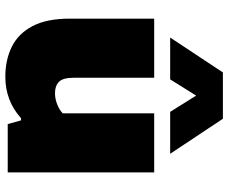

<svg xmlns="http://www.w3.org/2000/svg" viewBox="-88 -760 857 721"><g transform="rotate(90 340.5 -399.5)"><path d="M268.5 9Q204.5 9 155.2 -15.5Q106 -40 78 -93.2Q50 -146.5 50 -233V-550H272V-247Q272 -207.5 287.2 -192.5Q302.5 -177.5 329.5 -177.5Q350.5 -177.5 371.2 -185.5Q392 -193.5 405.5 -206.5V-550H627.5V0H446L432 -50H424Q358 9 268.5 9ZM121 -610 252 -808H426L557.5 -610H400L339 -707.5L278 -610Z"/></g></svg>

Font: Encode Sans SmExp Black
Style: Regular
Weight: 900
Width: 6
Designer: Multiple Designers
Foundry: Impallari Type
Version: Version 3.002; ttfautohint (v1.8.3) -l 8 -r 50 -G 200 -x 14 